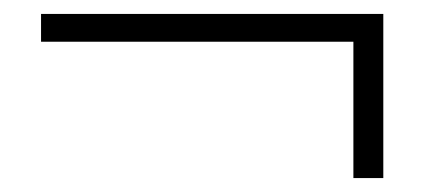

<svg xmlns="http://www.w3.org/2000/svg" viewBox="-20 -438 611 276"><path d="M39 -378V-418H531V-182H488V-390L499 -378Z"/></svg>

Font: Noto Serif HK
Style: Regular
Weight: 200
Designer: Ryoko NISHIZUKA 西塚涼子 (kana & ideographs); Frank Grießhammer (Latin, Greek & Cyrillic); Wenlong ZHANG 张文龙 (bopomofo); San
Foundry: Adobe
Version: Version 2.001;hotconv 1.1.0;makeotfexe 2.6.0